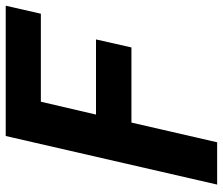

<svg xmlns="http://www.w3.org/2000/svg" viewBox="-74 -706 780 672"><g transform="rotate(-90 316.0 -370.0)"><path d="M176 -740H632L604 -617H296L251 -424H514L486 -300H223L154 0H6Z"/></g></svg>

Font: KaiGen Gothic CN Bold
Style: Bold
Weight: 700
Designer: Ryoko NISHIZUKA  (kana & ideographs); Paul D. Hunt (Latin, Greek & Cyrillic); Wenlong ZHANG  (bopomofo); Sandoll Communi
Foundry: Adobe Systems Incorporated
Version: Version 1.002.20150501